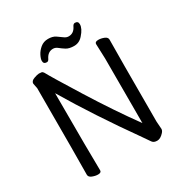

<svg xmlns="http://www.w3.org/2000/svg" viewBox="-202 -1028 1141 1199"><g transform="rotate(-30 369.0 -428.5)"><path d="M585.9 19Q561 19 550.5 3.4Q540 -12.2 515.1 -47.9Q323.2 -317.9 181.2 -557.1Q181.2 -105 184.1 1Q184.1 17.1 160.2 17.1Q141.1 17.1 119.6 8.5Q98.1 0 98.1 -17.1Q100.1 -106 100.1 -640.1L92.8 -676.8Q92.8 -695.8 117.9 -704.8Q143.1 -713.9 154.8 -713.9Q165 -713.9 173.1 -712.4Q181.2 -710.9 187 -701.2Q211.9 -654.8 329.3 -466.8Q446.8 -278.8 560.1 -123V-588.9L556.2 -694.8Q556.2 -710.9 581.1 -710.9Q601.1 -710.9 622.1 -702.4Q643.1 -693.8 643.1 -676.8Q641.1 -587.9 641.1 -86.9L645 -32.2Q645 -20 633.8 -7.8Q609.9 19 585.9 19ZM233.9 -750Q210 -750 210 -772.9Q210 -788.1 221.9 -811.5Q233.9 -835 256.8 -854Q279.8 -873 312 -873Q344.2 -873 364.5 -859.6Q384.8 -846.2 400.4 -834Q416 -821.8 433.1 -821.8Q470.2 -821.8 488.8 -860.8Q496.1 -876 507.8 -876Q530.8 -876 530.8 -853Q530.8 -821.8 496.1 -783.2Q470.2 -752.9 433.1 -752.9Q397 -752.9 376.5 -765.9Q356 -778.8 340.6 -791.5Q325.2 -804.2 308.1 -804.2Q271 -804.2 252 -765.1Q245.1 -750 233.9 -750Z"/></g></svg>

Font: LXGW WenKai Screen
Style: Regular
Weight: 400
Designer: LXGW / Fontworks Inc.
Foundry: LXGW / Fontworks Inc.
Version: Version 1.510;January 18,2025